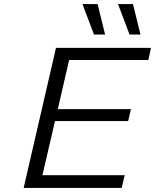

<svg xmlns="http://www.w3.org/2000/svg" viewBox="-20 -930 767 950"><path d="M388 -910H463L500 -759H445ZM564 -910H638L675 -759H621ZM97 0 257 -693H727L714 -633H322L266 -390H628L614 -331H252L190 -63H597L582 0Z"/></svg>

Font: Coval
Style: ExtraLight Italic
Weight: 200
Foundry: Context Ltd
Version: Version 001.000